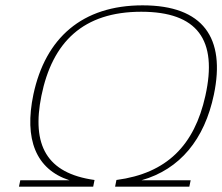

<svg xmlns="http://www.w3.org/2000/svg" viewBox="-20 -699 832 719"><path d="M509 -655C719 -655 796 -550 749 -340C708 -155 605 -50 416 -25L411 0H689L694 -24H510C654 -65 746 -177 781 -345C825 -556 742 -679 514 -679C288 -679 150 -557 105 -345C70 -178 114 -65 240 -24H56L51 0H329L334 -25C154 -50 98 -156 135 -340C176 -542 292 -655 509 -655Z"/></svg>

Font: LT Wave Thin
Style: Italic
Weight: 100
Designer: Daniel Lyons
Version: Version 2.5 (Glyphs App)